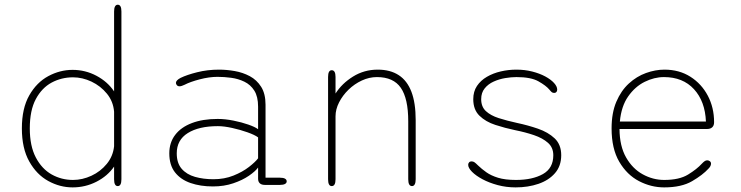

<svg xmlns="http://www.w3.org/2000/svg" viewBox="-20 -782 3135 812"><path d="M478 5Q462.5 5 462.5 -24V-77.5Q435 -37.5 388 -13.5Q341 10.5 287 10.5Q233.5 10.5 184.2 -16.5Q135 -43.5 103.8 -99Q72.5 -154.5 72.5 -239Q72.5 -324 103.8 -378.8Q135 -433.5 184.2 -460Q233.5 -486.5 287 -486.5Q341 -486.5 388 -461.5Q435 -436.5 462.5 -395.5V-733.5Q462.5 -747.5 466.5 -754.8Q470.5 -762 478 -762Q493.5 -762 493.5 -733.5V-24Q493.5 5 478 5ZM462.5 -163.5V-309.5Q459 -353 432.2 -385.8Q405.5 -418.5 367 -436.8Q328.5 -455 288.5 -455Q240 -455 198.5 -432.8Q157 -410.5 131.5 -363Q106 -315.5 106 -239Q106 -164.5 131.5 -116Q157 -67.5 198.5 -44.2Q240 -21 288.5 -21Q328.5 -21 366.8 -38.8Q405 -56.5 431.5 -88.8Q458 -121 462.5 -163.5Z M1100 0Q1086 0 1078.8 -6.8Q1071.5 -13.5 1071.5 -26V-73.5Q1060 -57.5 1032.8 -38.8Q1005.5 -20 966.5 -6.8Q927.5 6.5 880.5 6.5Q827.5 6.5 785.8 -8Q744 -22.5 720 -53.2Q696 -84 696 -133.5Q696 -179 720.8 -211.5Q745.5 -244 791.5 -261.5Q837.5 -279 900.5 -279Q932 -279 967 -272Q1002 -265 1030.5 -255Q1059 -245 1071.5 -235.5V-331Q1071.5 -373.5 1055.5 -398.8Q1039.5 -424 1013.5 -436.5Q987.5 -449 957.8 -453Q928 -457 900 -457Q865 -457 824.8 -446.5Q784.5 -436 760.5 -423.5Q754.5 -420.5 749 -418.8Q743.5 -417 739.5 -417Q732 -417 728 -421.8Q724 -426.5 724 -431.5Q724 -437 729 -442.2Q734 -447.5 743.5 -452.5Q770 -465.5 813.8 -476.5Q857.5 -487.5 906.5 -487.5Q938.5 -487.5 972.8 -481.5Q1007 -475.5 1036.5 -459.8Q1066 -444 1084.5 -414.8Q1103 -385.5 1103 -339V-30.5H1164Q1178 -30.5 1185.2 -26.5Q1192.5 -22.5 1192.5 -15Q1192.5 -8 1185.2 -4Q1178 0 1164 0ZM1071.5 -201Q1057.5 -211.5 1026.5 -222.5Q995.5 -233.5 961.2 -241Q927 -248.5 901.5 -248.5Q821 -248.5 774.2 -219.2Q727.5 -190 727.5 -133.5Q727.5 -92 748.5 -68Q769.5 -44 804.8 -34Q840 -24 882.5 -24Q929 -24 967.5 -39.5Q1006 -55 1033 -76Q1060 -97 1071.5 -112.5Z M1722.5 5Q1706.5 5 1706.5 -24V-269Q1706.5 -365 1675.2 -410.5Q1644 -456 1574 -456Q1541.5 -456 1510.2 -441.5Q1479 -427 1454 -402.8Q1429 -378.5 1414 -349Q1399 -319.5 1399 -290V-24Q1399 5 1383 5Q1367.5 5 1367.5 -24V-456.5Q1367.5 -485 1383 -485Q1399 -485 1399 -456.5V-386.5Q1426 -429 1473 -458.2Q1520 -487.5 1577.5 -487.5Q1630.5 -487.5 1666.2 -464.2Q1702 -441 1720 -393.8Q1738 -346.5 1738 -274V-24Q1738 -10 1734 -2.5Q1730 5 1722.5 5Z M2160.5 10.5Q2121 10.5 2084.8 0.8Q2048.5 -9 2020.5 -24Q1992.5 -39 1976.2 -55.5Q1960 -72 1960 -85Q1960 -91 1963.8 -95.2Q1967.5 -99.5 1974 -99.5Q1981.5 -99.5 1987 -95.5Q1992.5 -91.5 2001.5 -82.5Q2017 -67.5 2036.8 -53.5Q2056.5 -39.5 2086.5 -30.2Q2116.5 -21 2162 -21Q2232 -21 2276 -45.8Q2320 -70.5 2320 -125.5Q2320 -158 2297.5 -178Q2275 -198 2238.2 -210.5Q2201.5 -223 2158.5 -231.5Q2115.5 -240.5 2074.8 -253.8Q2034 -267 2007.8 -292.5Q1981.5 -318 1981.5 -362.5Q1981.5 -395 1997.2 -418.5Q2013 -442 2039.2 -457.2Q2065.5 -472.5 2098 -480Q2130.5 -487.5 2164 -487.5Q2199.5 -487.5 2230.8 -479.5Q2262 -471.5 2285.8 -458.8Q2309.5 -446 2323 -431.2Q2336.5 -416.5 2336.5 -403Q2336.5 -397 2333.2 -393Q2330 -389 2324 -389Q2317.5 -389 2313.5 -392.2Q2309.5 -395.5 2302.5 -404Q2289 -420 2257.2 -438Q2225.5 -456 2164 -456Q2142.5 -456 2116.8 -451.8Q2091 -447.5 2067.8 -437Q2044.5 -426.5 2029.8 -408.2Q2015 -390 2015 -362.5Q2015 -330.5 2035 -312Q2055 -293.5 2089.2 -282.5Q2123.5 -271.5 2167 -262Q2212 -252.5 2255 -237.8Q2298 -223 2325.8 -196.8Q2353.5 -170.5 2353.5 -125.5Q2353.5 -80 2327.2 -49.8Q2301 -19.5 2257.2 -4.5Q2213.5 10.5 2160.5 10.5Z M2789 10.5Q2733.5 10.5 2682.5 -16Q2631.5 -42.5 2599 -97.8Q2566.5 -153 2566.5 -239Q2566.5 -304.5 2586.5 -351.5Q2606.5 -398.5 2639.5 -428.8Q2672.5 -459 2712 -473.2Q2751.5 -487.5 2790 -487.5Q2852.5 -487.5 2899.8 -457.5Q2947 -427.5 2973.5 -377.2Q3000 -327 3000 -265Q3000 -251 2992.2 -243.8Q2984.5 -236.5 2971 -236.5H2600Q2600.5 -164 2627.8 -116.2Q2655 -68.5 2698.2 -44.8Q2741.5 -21 2789 -21Q2853 -21 2890 -43.8Q2927 -66.5 2948 -89.5Q2954.5 -96.5 2959.8 -100.2Q2965 -104 2971 -104Q2977 -104 2982 -100.2Q2987 -96.5 2987 -90Q2987 -85 2984.5 -79.8Q2982 -74.5 2976.5 -69Q2952 -42 2907 -15.8Q2862 10.5 2789 10.5ZM2601.5 -268H2965.5Q2962 -353.5 2915 -404.8Q2868 -456 2788 -456Q2747 -456 2706.2 -435.8Q2665.5 -415.5 2636.5 -374Q2607.5 -332.5 2601.5 -268Z"/></svg>

Font: Sono ExtraLight
Style: Regular
Weight: 200
Designer: Tyler Finck
Foundry: Tyler Finck
Version: Version 2.112